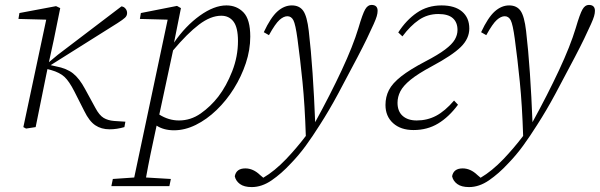

<svg xmlns="http://www.w3.org/2000/svg" viewBox="-20 -517 2440 781"><path d="M86 6 75 0 168 -437 55 -440 59 -464 208 -492 225 -484 199 -356 179 -264 215 -294 474 -491Q484 -490 490.5 -482Q497 -474 497 -464Q497 -453 488.5 -445Q480 -437 458 -423L186 -252L208 -247Q251 -239 277 -218.5Q303 -198 326 -155L368 -78Q384 -48 401.5 -37.5Q419 -27 444 -25L490 -22L486 0Q455 9 426 9Q392 9 367.5 -7.5Q343 -24 323 -65L282 -146Q261 -187 242 -204.5Q223 -222 188 -232L173 -236L168 -212Q157 -159 146.5 -106Q136 -53 125 0Z M880 -453Q837 -453 789.5 -417Q742 -381 684 -312L628 -51Q666 -27 708 -27Q756 -27 796.5 -55.5Q837 -84 868 -124Q901 -167 924.5 -227Q948 -287 948 -350Q948 -405 930 -429Q912 -453 880 -453ZM688 13Q646 13 617 -6Q603 58 592.5 109Q582 160 574 205L675 211L669 240H433L439 211L526 205L662 -437L549 -440L553 -464L700 -493L716 -484L688 -344Q735 -412 793 -453.5Q851 -495 901 -495Q943 -495 970.5 -466.5Q998 -438 998 -368Q998 -314 980 -260Q962 -206 931.5 -157Q901 -108 861 -69.5Q821 -31 776.5 -9Q732 13 688 13Z M1004 244Q973 244 956 231.5Q939 219 935 200Q941 168 978 168Q1010 168 1038 195L1051 206Q1097 179 1144 130Q1164 109 1184.5 85Q1205 61 1224 36Q1220 -89 1210.5 -183.5Q1201 -278 1190 -359Q1182 -418 1173.5 -434.5Q1165 -451 1149 -451Q1134 -451 1117 -436Q1100 -421 1074 -374L1053 -386Q1081 -446 1108.5 -470.5Q1136 -495 1167 -495Q1198 -495 1213.5 -473Q1229 -451 1236 -391Q1245 -314 1251.5 -219Q1258 -124 1262 -20Q1324 -133 1370 -231.5Q1416 -330 1438 -403Q1455 -461 1465.5 -479Q1476 -497 1491 -497Q1516 -497 1516 -473Q1516 -463 1512.5 -451Q1509 -439 1500 -419Q1487 -390 1472 -359Q1457 -328 1434 -284Q1391 -202 1355 -135Q1319 -68 1281 -9Q1252 37 1224 75.5Q1196 114 1162 149Q1125 189 1085 216.5Q1045 244 1004 244Z M1662 12Q1610 12 1579 -16Q1548 -44 1548 -90Q1548 -123 1562 -150.5Q1576 -178 1611.5 -206Q1647 -234 1710 -267Q1762 -294 1790.5 -315.5Q1819 -337 1830 -356Q1841 -375 1841 -395Q1841 -426 1822 -443Q1803 -460 1763 -460Q1719 -460 1684 -436Q1649 -412 1617 -369L1600 -385Q1632 -435 1675.5 -465Q1719 -495 1776 -495Q1830 -495 1859.5 -470Q1889 -445 1889 -401Q1889 -360 1854.5 -326Q1820 -292 1736 -247Q1680 -217 1650 -192.5Q1620 -168 1608.5 -145.5Q1597 -123 1597 -99Q1597 -64 1618 -45.5Q1639 -27 1675 -27Q1718 -27 1754 -46Q1790 -65 1827 -108L1843 -91Q1806 -41 1762 -14.5Q1718 12 1662 12Z M1888 244Q1857 244 1840 231.5Q1823 219 1819 200Q1825 168 1862 168Q1894 168 1922 195L1935 206Q1981 179 2028 130Q2048 109 2068.5 85Q2089 61 2108 36Q2104 -89 2094.5 -183.5Q2085 -278 2074 -359Q2066 -418 2057.5 -434.5Q2049 -451 2033 -451Q2018 -451 2001 -436Q1984 -421 1958 -374L1937 -386Q1965 -446 1992.5 -470.5Q2020 -495 2051 -495Q2082 -495 2097.5 -473Q2113 -451 2120 -391Q2129 -314 2135.5 -219Q2142 -124 2146 -20Q2208 -133 2254 -231.5Q2300 -330 2322 -403Q2339 -461 2349.5 -479Q2360 -497 2375 -497Q2400 -497 2400 -473Q2400 -463 2396.5 -451Q2393 -439 2384 -419Q2371 -390 2356 -359Q2341 -328 2318 -284Q2275 -202 2239 -135Q2203 -68 2165 -9Q2136 37 2108 75.5Q2080 114 2046 149Q2009 189 1969 216.5Q1929 244 1888 244Z"/></svg>

Font: Source Serif 4 SmText Light
Style: Italic
Weight: 300
Italic angle: -12°
Designer: Frank Grießhammer
Foundry: Adobe
Version: Version 4.005;hotconv 1.1.0;makeotfexe 2.6.0